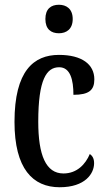

<svg xmlns="http://www.w3.org/2000/svg" viewBox="-20 -778 447 808"><path d="M228 -638C259 -638 286 -655 286 -698C286 -741 259 -758 228 -758C195 -758 171 -741 171 -698C171 -655 195 -638 228 -638ZM231 10C339 10 376 -48 376 -91C376 -111 369 -122 358 -130C340 -87 304 -48 247 -48C173 -48 141 -125 141 -266C141 -444 176 -495 229 -495C276 -495 289 -442 289 -379C355 -379 377 -399 377 -444C377 -507 325 -547 228 -547C122 -547 41 -480 41 -265C41 -68 118 10 231 10Z"/></svg>

Font: Noto Serif Khmer ExtraCondensed Medium
Style: Regular
Weight: 500
Width: 2
Designer: Danh Hong and the Monotype Design Team
Foundry: Monotype Imaging Inc.
Version: Version 2.004